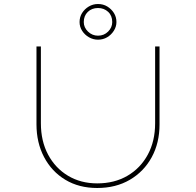

<svg xmlns="http://www.w3.org/2000/svg" viewBox="-20 -932 979 958"><path d="M465 6Q374 6 306 -35Q238 -76 200 -148Q162 -220 162 -312V-700H184V-317Q184 -228 220 -160.5Q256 -93 319.5 -55Q383 -17 465 -17Q551 -17 616 -55Q681 -93 717.5 -160.5Q754 -228 754 -317V-700H776V-311Q776 -219 737 -147.5Q698 -76 628 -35Q558 6 465 6ZM469 -734Q445 -734 424 -746Q403 -758 390 -778Q377 -798 377 -822Q377 -847 389.5 -867Q402 -887 423 -899.5Q444 -912 469 -912Q495 -912 515.5 -899.5Q536 -887 548.5 -867Q561 -847 561 -822Q561 -799 548 -778.5Q535 -758 514.5 -746Q494 -734 469 -734ZM469 -754Q499 -754 519.5 -774.5Q540 -795 540 -822Q540 -854 519.5 -873Q499 -892 469 -892Q438 -892 418 -872.5Q398 -853 398 -822Q398 -795 419 -774.5Q440 -754 469 -754Z"/></svg>

Font: Lexend Mega Thin
Style: Regular
Weight: 250
Version: Version 1.007